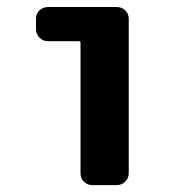

<svg xmlns="http://www.w3.org/2000/svg" viewBox="-20 -540 540 560"><path d="M320.3 -519.5Q335 -519.5 345.2 -509.8Q355.5 -500 355.5 -485.4V-35.2Q355.5 -20.5 345.2 -10.3Q335 0 320.3 0H250Q235.4 0 225.1 -9.8Q214.8 -19.5 214.8 -35.2V-415Q214.8 -419.9 210 -419.9H120.1Q105.5 -419.9 95.2 -430.2Q85 -440.4 85 -455.1V-485.4Q85 -500 95.2 -509.8Q105.5 -519.5 120.1 -519.5Z"/></svg>

Font: Rounded-L Mgen+ 1mn bold
Style: Bold
Weight: 700
Designer: [Source Han Sans]
Ryoko NISHIZUKA  (kana & ideographs); Paul D. Hunt (Latin, Greek & Cyrillic); Wenlong ZHANG  (bopomofo
Version: Version 1.059.20150602